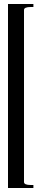

<svg xmlns="http://www.w3.org/2000/svg" viewBox="-20 -760 207 960"><path d="M20 -740H147V-725H134Q100 -725 100 -710V150Q100 165 134 165H147V180H20Z"/></svg>

Font: kawoszeh
Style: Medium
Weight: 500
Version: Version 000.030